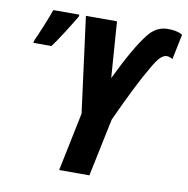

<svg xmlns="http://www.w3.org/2000/svg" viewBox="-80 -798 857 876"><g transform="rotate(10 348.0 -360.0)"><path d="M307 -271 249 -714H393L412 -454Q486 -608 538 -673Q575 -720 628 -720Q672 -720 696 -705L672 -588Q658 -597 645 -597Q630 -597 615 -582.5Q600 -568 577 -527Q529 -447 447 -268L391 0H251ZM37 -564Q47 -585 67 -633.5Q87 -682 98 -714H219L217 -704Q197 -670 167 -623Q137 -576 118 -551H34Z"/></g></svg>

Font: Noto Sans Display Ex Bold Cond
Style: Italic
Weight: 800
Width: 3
Italic angle: -12°
Designer: Monotype Design team
Foundry: Monotype Imaging Inc.
Version: Version 1.000